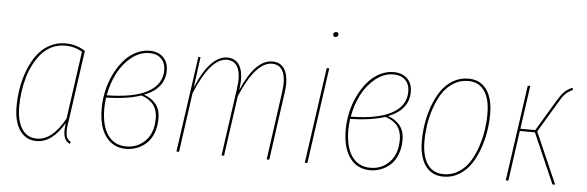

<svg xmlns="http://www.w3.org/2000/svg" viewBox="-47 -870 3163 1034"><g transform="rotate(5 1534.0 -353.0)"><path d="M285.6 -528.3Q345.2 -528.3 393.1 -497.1L339.4 -115.7Q330.6 -66.9 334.2 -40.5Q337.9 -14.2 360.4 -1.5L355.5 9.3Q330.1 -3.9 324 -31.2Q317.9 -58.6 324.7 -101.6Q260.7 9.3 175.8 9.3Q117.2 9.3 85 -38.1Q52.7 -85.4 52.7 -166.5Q52.7 -215.8 60.8 -265.1Q68.8 -314.5 87.2 -362.3Q105.5 -410.2 131.8 -446.8Q158.2 -483.4 198 -505.9Q237.8 -528.3 285.6 -528.3ZM285.2 -516.1Q247.6 -516.1 215.1 -501Q182.6 -485.8 159.2 -459.2Q135.7 -432.6 117.7 -398.4Q99.6 -364.3 88.6 -324.7Q77.6 -285.2 72.3 -245.6Q66.9 -206.1 66.9 -167Q66.9 -91.3 95.2 -47.6Q123.5 -3.9 176.3 -3.9Q259.8 -3.9 326.7 -125.5L377.9 -490.7Q337.9 -516.1 285.2 -516.1Z M741.2 -528.3Q787.1 -528.3 814.5 -501.5Q841.8 -474.6 841.8 -430.2Q841.8 -333 731 -289.6Q770.5 -276.9 795.2 -247.1Q819.8 -217.3 819.8 -168.9Q819.8 -125 806.4 -90.1Q793 -55.2 770 -33.9Q747.1 -12.7 719 -1.7Q690.9 9.3 659.7 9.3Q589.8 9.3 550 -44.7Q510.3 -98.6 510.3 -196.8Q510.3 -243.7 520.8 -291Q531.2 -338.4 551.8 -380.9Q572.3 -423.3 599.9 -456.3Q627.4 -489.3 664.1 -508.8Q700.7 -528.3 741.2 -528.3ZM741.2 -515.6Q689.5 -515.6 644.3 -479.7Q599.1 -443.8 570.8 -388.7Q542.5 -333.5 531.2 -269Q678.7 -271 753.4 -312.7Q828.1 -354.5 828.1 -430.2Q828.1 -469.7 804.9 -492.7Q781.7 -515.6 741.2 -515.6ZM717.3 -284.2Q643.1 -259.3 528.8 -256.3Q524.4 -224.6 524.4 -196.8Q524.4 -104 559.8 -54Q595.2 -3.9 660.2 -3.9Q721.2 -3.9 763.2 -47.1Q805.2 -90.3 805.2 -168.5Q805.2 -256.8 717.3 -284.2Z M1404.3 -528.3Q1454.1 -528.3 1474.9 -486.1Q1495.6 -443.8 1484.9 -368.7L1433.6 0H1419.4L1470.7 -367.7Q1481 -439.9 1463.9 -478Q1446.8 -516.1 1403.8 -516.1Q1315.4 -516.1 1234.9 -326.2L1189 0H1175.3L1227.1 -367.7Q1237.3 -439.5 1220 -477.8Q1202.6 -516.1 1159.7 -516.1Q1071.3 -516.1 990.7 -320.8L945.8 0H931.6L1004.9 -518.1H1016.6L994.6 -352.1Q1031.7 -441.4 1074 -484.9Q1116.2 -528.3 1160.2 -528.3Q1210 -528.3 1230.7 -486.1Q1251.5 -443.8 1240.7 -368.7L1239.7 -359.4Q1312.5 -528.3 1404.3 -528.3Z M1730.5 -689Q1724.6 -689 1721.2 -692.4Q1717.8 -695.8 1717.8 -701.2Q1717.8 -707.5 1721.9 -711.9Q1726.1 -716.3 1732.9 -716.3Q1738.8 -716.3 1742.2 -712.6Q1745.6 -709 1745.6 -703.6Q1745.6 -697.3 1741.5 -693.1Q1737.3 -689 1730.5 -689ZM1712.4 -518.1 1639.6 0H1625.5L1698.7 -518.1Z M2060.5 -528.3Q2106.4 -528.3 2133.8 -501.5Q2161.1 -474.6 2161.1 -430.2Q2161.1 -333 2050.3 -289.6Q2089.8 -276.9 2114.5 -247.1Q2139.2 -217.3 2139.2 -168.9Q2139.2 -125 2125.7 -90.1Q2112.3 -55.2 2089.4 -33.9Q2066.4 -12.7 2038.3 -1.7Q2010.3 9.3 1979 9.3Q1909.2 9.3 1869.4 -44.7Q1829.6 -98.6 1829.6 -196.8Q1829.6 -243.7 1840.1 -291Q1850.6 -338.4 1871.1 -380.9Q1891.6 -423.3 1919.2 -456.3Q1946.8 -489.3 1983.4 -508.8Q2020 -528.3 2060.5 -528.3ZM2060.5 -515.6Q2008.8 -515.6 1963.6 -479.7Q1918.5 -443.8 1890.1 -388.7Q1861.8 -333.5 1850.6 -269Q1998 -271 2072.8 -312.7Q2147.5 -354.5 2147.5 -430.2Q2147.5 -469.7 2124.3 -492.7Q2101.1 -515.6 2060.5 -515.6ZM2036.6 -284.2Q1962.4 -259.3 1848.1 -256.3Q1843.8 -224.6 1843.8 -196.8Q1843.8 -104 1879.2 -54Q1914.6 -3.9 1979.5 -3.9Q2040.5 -3.9 2082.5 -47.1Q2124.5 -90.3 2124.5 -168.5Q2124.5 -256.8 2036.6 -284.2Z M2376 9.3Q2312 9.3 2277.6 -38.6Q2243.2 -86.4 2243.2 -172.4Q2243.2 -217.8 2250.5 -264.9Q2257.8 -312 2274.9 -359.9Q2292 -407.7 2316.9 -444.8Q2341.8 -481.9 2379.9 -505.1Q2418 -528.3 2464.4 -528.3Q2528.3 -528.3 2562.7 -480.7Q2597.2 -433.1 2597.2 -347.7Q2597.2 -302.7 2589.8 -255.6Q2582.5 -208.5 2565.4 -160.4Q2548.3 -112.3 2523.7 -75.2Q2499 -38.1 2460.7 -14.4Q2422.4 9.3 2376 9.3ZM2376 -3.9Q2419.9 -3.9 2456.1 -27.1Q2492.2 -50.3 2515.1 -86.4Q2538.1 -122.6 2553.7 -169.2Q2569.3 -215.8 2575.9 -260.5Q2582.5 -305.2 2582.5 -347.7Q2582.5 -428.7 2552 -472.2Q2521.5 -515.6 2464.4 -515.6Q2420.4 -515.6 2384.5 -492.9Q2348.6 -470.2 2325.4 -434.1Q2302.2 -397.9 2286.4 -351.6Q2270.5 -305.2 2263.9 -260.3Q2257.3 -215.3 2257.3 -172.4Q2257.3 -91.3 2287.8 -47.6Q2318.4 -3.9 2376 -3.9Z M3026.4 -528.3 3030.8 -517.1Q3004.9 -504.9 2990.5 -490.7Q2976.1 -476.6 2957 -443.4L2857.9 -277.3L2979 0H2964.4L2845.7 -271.5H2764.2L2726.1 0H2711.9L2785.6 -518.1H2799.3L2766.1 -283.7H2846.7L2948.2 -453.1Q2968.3 -486.3 2983.6 -501.2Q2999 -516.1 3026.4 -528.3Z"/></g></svg>

Font: Fira Sans Compressed Hair
Style: Italic
Weight: 100
Width: 3
Italic angle: -8°
Designer: Carrois Corporate & Edenspiekermann AG
Foundry: Carrois Corporate GbR & Edenspiekermann AG
Version: Version 4.203;PS 004.203;hotconv 1.0.88;makeotf.lib2.5.64775